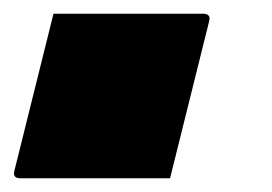

<svg xmlns="http://www.w3.org/2000/svg" viewBox="-27 -260 397 280"><path d="M221 0H3Q-9 0 -6 -11L51 -240H269Q281 -240 278 -229Z"/></svg>

Font: Recursive Sn Lnr St XBk
Style: Italic
Weight: 1000
Italic angle: -15°
Version: Version 1.079;hotconv 1.0.112;makeotfexe 2.5.65598; ttfautoh